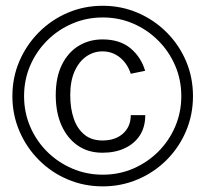

<svg xmlns="http://www.w3.org/2000/svg" viewBox="-20 -656 730 682"><path d="M345 6Q278.5 6 220.2 -18.8Q162 -43.5 118 -87.8Q74 -132 49 -190.2Q24 -248.5 24 -314.5Q24 -381 49 -439Q74 -497 118 -541.2Q162 -585.5 220.2 -610.5Q278.5 -635.5 345 -635.5Q411 -635.5 469.2 -610.5Q527.5 -585.5 571.8 -541.2Q616 -497 640.8 -439Q665.5 -381 665.5 -314.5Q665.5 -248.5 640.8 -190.2Q616 -132 571.8 -87.8Q527.5 -43.5 469.2 -18.8Q411 6 345 6ZM345 -35.5Q403 -35.5 453.2 -57.2Q503.5 -79 542 -117.2Q580.5 -155.5 602.2 -206.2Q624 -257 624 -314.5Q624 -372.5 602.2 -423Q580.5 -473.5 542 -512Q503.5 -550.5 453.2 -572.2Q403 -594 345 -594Q287.5 -594 236.8 -572.2Q186 -550.5 147.5 -512Q109 -473.5 87.2 -423Q65.5 -372.5 65.5 -314.5Q65.5 -257 87.2 -206.2Q109 -155.5 147.5 -117.2Q186 -79 236.8 -57.2Q287.5 -35.5 345 -35.5ZM344 -113.5Q292.5 -113.5 255.5 -139.5Q218.5 -165.5 198.2 -211.2Q178 -257 178 -318Q178 -382 200 -426.2Q222 -470.5 259.5 -493.2Q297 -516 344 -516Q405.5 -516 443.2 -484.8Q481 -453.5 495.5 -404.5L444.5 -394Q432.5 -430.5 405.8 -452Q379 -473.5 344 -473.5Q313 -473.5 287 -455.8Q261 -438 245.2 -403.2Q229.5 -368.5 229.5 -318Q229.5 -271 242 -234.8Q254.5 -198.5 279.8 -177.8Q305 -157 344 -157Q390 -157 417.2 -181.8Q444.5 -206.5 444.5 -247H496Q496 -205 476.8 -175.2Q457.5 -145.5 423.2 -129.5Q389 -113.5 344 -113.5Z"/></svg>

Font: Karla ExtraLight
Style: Regular
Weight: 400
Version: Version 2.001